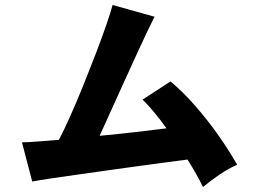

<svg xmlns="http://www.w3.org/2000/svg" viewBox="-20 -776 1040 769"><path d="M793 -27Q771 -73 731 -137Q701 -133 651 -126.5Q601 -120 539.5 -111.5Q478 -103 413.5 -94Q349 -85 289 -76.5Q229 -68 182 -61Q135 -54 109 -49L68 -206Q88 -206 127 -209Q166 -212 216 -216Q236 -254 261.5 -311Q287 -368 313 -432.5Q339 -497 363 -559.5Q387 -622 405 -674Q423 -726 431 -756L599 -709Q588 -688 569 -648Q550 -608 526 -555.5Q502 -503 476 -446Q450 -389 425 -333.5Q400 -278 379 -232Q452 -239 522.5 -247Q593 -255 647 -262Q621 -298 596 -328Q571 -358 551 -377L663 -450Q713 -408 762 -352Q811 -296 854 -235Q897 -174 930 -116Q896 -102 857.5 -75.5Q819 -49 793 -27Z"/></svg>

Font: Zen Kaku Gothic New Black
Style: Regular
Weight: 900
Designer: Yoshimichi Ohira
Foundry: Positype
Version: Version 1.001